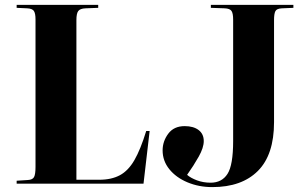

<svg xmlns="http://www.w3.org/2000/svg" viewBox="-20 -750 1245 784"><path d="M48 0V-12L94 -15Q113 -16 119 -27Q125 -38 125 -69V-671Q125 -695 118.5 -705Q112 -715 91 -716L48 -718V-730H381V-718L329 -716Q307 -715 299.5 -705Q292 -695 292 -668V-16H385Q435 -16 469.5 -34.5Q504 -53 529 -96.5Q554 -140 577 -215H591L566 0ZM847 14Q792 14 745.5 -5.5Q699 -25 671.5 -59Q644 -93 644 -136Q644 -173 667 -204Q690 -235 734 -235Q770 -235 791 -219Q812 -203 812 -174Q812 -147 791.5 -110.5Q771 -74 744 -36Q759 -23 784.5 -13.5Q810 -4 840 -4Q886 -4 909 -40Q932 -76 932 -174V-670Q932 -695 925.5 -705Q919 -715 898 -716L841 -718V-730H1178V-718L1131 -716Q1110 -715 1104.5 -704.5Q1099 -694 1099 -668V-251Q1099 -118 1033 -52Q967 14 847 14Z"/></svg>

Font: Literata 72pt
Style: Bold
Weight: 700
Designer: Latin by Veronika Burian and Jose Scaglione. Greek by Irene Vlachou. Cyrillic by Vera Evstafieva.
Foundry: TypeTogether
Version: Version 3.002